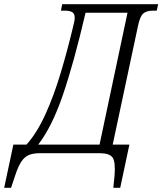

<svg xmlns="http://www.w3.org/2000/svg" viewBox="-100 -734 778 920"><path d="M83 -41H377L511 -673H310Q254 -433 201.5 -279.5Q149 -126 83 -41ZM-80 166 -36 -41H27Q77 -97 117.5 -186Q158 -275 190.5 -383.5Q223 -492 250 -605Q258 -635 258 -648Q258 -670 245 -676.5Q232 -683 210 -683H192L198 -714H658L651 -683H633Q602 -683 586 -669Q570 -655 560 -604L440 -41H520L476 166H443L449 106Q454 42 439.5 21Q425 0 377 0H92Q60 0 39 8.5Q18 17 2.5 40Q-13 63 -27 106L-47 166Z"/></svg>

Font: Noto Serif ExtraCondensed Light
Style: Italic
Weight: 300
Width: 2
Italic angle: -12°
Designer: Monotype Design Team
Foundry: Monotype Imaging Inc.
Version: Version 2.014; ttfautohint (v1.8.4.7-5d5b)